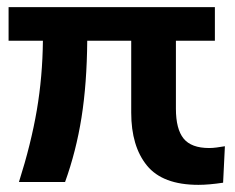

<svg xmlns="http://www.w3.org/2000/svg" viewBox="-20 -509 658 537"><path d="M535 8Q435 8 391 -46Q347 -100 347 -194V-395H224Q223 -275 208 -180.5Q193 -86 162 0H33Q67 -107 83 -201Q99 -295 100 -395H4V-489H581V-395H472V-205Q472 -148 493.5 -121.5Q515 -95 565 -95Q575 -95 586 -96.5Q597 -98 609 -100L604 2Q564 8 535 8Z"/></svg>

Font: Nunito Sans
Style: Bold
Weight: 700
Designer: Vernon Adams
Foundry: Vernon Adams
Version: Version 3.101; ttfautohint (v1.8.4.7-5d5b);gftools[0.9.27]